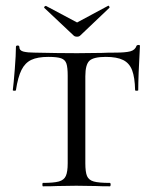

<svg xmlns="http://www.w3.org/2000/svg" viewBox="-20 -655 536 675"><path d="M36 -338Q36 -336 30.5 -336Q25 -336 25 -338Q28 -361 32 -412Q36 -463 36 -490Q36 -495 42 -495Q48 -495 48 -490Q48 -477 63 -473.5Q78 -470 100 -470Q188 -468 251 -468L338 -469Q356 -470 385 -470Q421 -470 438 -474.5Q455 -479 460 -494Q462 -497 467 -497Q472 -497 472 -494Q466 -386 466 -338Q466 -336 460.5 -336Q455 -336 455 -338Q454 -383 444.5 -408Q435 -433 413 -444Q391 -455 352 -455Q309 -455 294.5 -441.5Q280 -428 280 -387V-81Q280 -50 286 -36Q292 -22 309.5 -17Q327 -12 366 -12Q369 -12 369 -6Q369 0 366 0Q335 0 318 -1L248 -2L181 -1Q163 0 131 0Q129 0 129 -6Q129 -12 131 -12Q169 -12 187 -17Q205 -22 211.5 -36.5Q218 -51 218 -81V-389Q218 -418 213.5 -431.5Q209 -445 195 -450Q181 -455 150 -455Q112 -455 90 -444.5Q68 -434 55.5 -409Q43 -384 36 -338ZM135 -629Q135 -631 138 -633Q141 -635 142 -634L251 -576L359 -634L361 -635Q363 -635 364.5 -631.5Q366 -628 364 -627L262 -530Q258 -526 251 -526Q243 -526 239 -530L136 -627Z"/></svg>

Font: Cormorant SC
Style: Regular
Weight: 400
Designer: Christian Thalmann (Catharsis Fonts)
Foundry: Catharsis Fonts
Version: Version 4.000